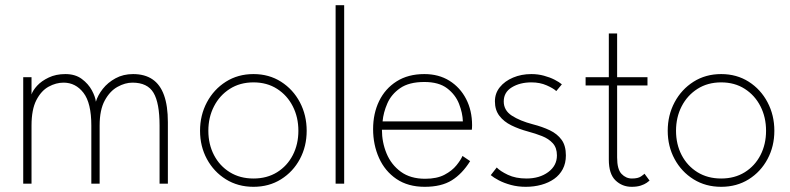

<svg xmlns="http://www.w3.org/2000/svg" viewBox="-20 -708 3044 740"><path d="M493 -422.5Q538 -422.5 567.8 -402.2Q597.5 -382 612.2 -341Q627 -300 627 -237V0H595V-224Q595 -311 571.8 -350.2Q548.5 -389.5 490.5 -389.5Q462 -389.5 432.8 -373.2Q403.5 -357 383.8 -320.8Q364 -284.5 364 -224V0H332V-224Q332 -311 301.8 -350.2Q271.5 -389.5 225 -389.5Q196 -389.5 167.5 -374Q139 -358.5 120.2 -322.2Q101.5 -286 101.5 -224V0H69.5V-410.5H101.5V-344Q106.5 -359.5 123.2 -377.8Q140 -396 167.8 -409.2Q195.5 -422.5 232 -422.5Q270 -422.5 295.2 -403.8Q320.5 -385 334 -360Q347.5 -335 349.5 -316Q357 -341 376.2 -365.5Q395.5 -390 425.2 -406.2Q455 -422.5 493 -422.5Z M957 12Q897 12 850.5 -17Q804 -46 777.5 -95Q751 -144 751 -204Q751 -264 777.5 -313.8Q804 -363.5 850.5 -393Q897 -422.5 957 -422.5Q1017 -422.5 1063.2 -393Q1109.5 -363.5 1135.8 -313.8Q1162 -264 1162 -204Q1162 -144 1135.8 -95Q1109.5 -46 1063.2 -17Q1017 12 957 12ZM957 -20Q1009 -20 1048 -44.2Q1087 -68.5 1108.5 -110.2Q1130 -152 1130 -204Q1130 -256 1108.5 -298.2Q1087 -340.5 1048 -365.5Q1009 -390.5 957 -390.5Q905 -390.5 865.8 -365.5Q826.5 -340.5 804.8 -298.2Q783 -256 783 -204Q783 -152 804.8 -110.2Q826.5 -68.5 865.8 -44.2Q905 -20 957 -20Z M1306.5 0H1273.5V-688H1306.5Z M1452 -208Q1452 -159.5 1470 -116.2Q1488 -73 1525 -46Q1562 -19 1618.5 -19Q1664 -19 1693.2 -34.5Q1722.5 -50 1739.2 -70.8Q1756 -91.5 1762.5 -107L1792 -87Q1761.5 -38 1721.2 -13Q1681 12 1617 12Q1552.5 12 1508 -18.2Q1463.5 -48.5 1440.8 -99.2Q1418 -150 1418 -210.5Q1418 -270.5 1441.2 -318.5Q1464.5 -366.5 1508.8 -394.5Q1553 -422.5 1615.5 -422.5Q1671 -422.5 1712.2 -396.8Q1753.5 -371 1776.5 -326.5Q1799.5 -282 1799.5 -225Q1799.5 -220.5 1799.2 -215.5Q1799 -210.5 1798.5 -208ZM1764 -240Q1763 -272.5 1749.2 -307.8Q1735.5 -343 1703.5 -367.5Q1671.5 -392 1615.5 -392Q1556.5 -392 1522.2 -368.2Q1488 -344.5 1472.8 -309.2Q1457.5 -274 1454.5 -240Z M2028 -422.5Q2053.5 -422.5 2076.5 -416.2Q2099.5 -410 2117.5 -400.8Q2135.5 -391.5 2145.5 -383L2124 -357Q2113 -367.5 2087 -379Q2061 -390.5 2028 -390.5Q1984 -390.5 1952.8 -371.5Q1921.5 -352.5 1921.5 -317Q1921.5 -282.5 1952.8 -262.2Q1984 -242 2033.5 -229Q2070.5 -219.5 2099.2 -205.8Q2128 -192 2144.5 -169.2Q2161 -146.5 2161 -109Q2161 -79 2149 -56.2Q2137 -33.5 2115.8 -18.5Q2094.5 -3.5 2066.5 4.2Q2038.5 12 2006.5 12Q1976 12 1949.2 4.8Q1922.5 -2.5 1902.5 -13Q1882.5 -23.5 1871.5 -33L1894.5 -62.5Q1907.5 -48.5 1937.5 -34.2Q1967.5 -20 2009 -20Q2059.5 -20 2093 -44.8Q2126.5 -69.5 2126.5 -109Q2126.5 -138.5 2110.5 -156Q2094.5 -173.5 2069 -183.5Q2043.5 -193.5 2015.5 -201Q1980 -210.5 1951 -224.8Q1922 -239 1904.8 -261.5Q1887.5 -284 1887.5 -317.5Q1887.5 -348.5 1906.5 -372Q1925.5 -395.5 1957.5 -409Q1989.5 -422.5 2028 -422.5Z M2237 -410.5H2326.5V-579H2358.5V-410.5H2475.5V-378.5H2358.5V-101Q2358.5 -55.5 2375.5 -37.8Q2392.5 -20 2415.5 -20Q2439 -20 2450.5 -28Q2462 -36 2464 -38.5L2483.5 -12Q2481 -9.5 2472.5 -3.5Q2464 2.5 2449.8 7.2Q2435.5 12 2414.5 12Q2378 12 2352.2 -12.8Q2326.5 -37.5 2326.5 -93V-378.5H2237Z M2759.5 12Q2699.5 12 2653 -17Q2606.5 -46 2580 -95Q2553.5 -144 2553.5 -204Q2553.5 -264 2580 -313.8Q2606.5 -363.5 2653 -393Q2699.5 -422.5 2759.5 -422.5Q2819.5 -422.5 2865.8 -393Q2912 -363.5 2938.2 -313.8Q2964.5 -264 2964.5 -204Q2964.5 -144 2938.2 -95Q2912 -46 2865.8 -17Q2819.5 12 2759.5 12ZM2759.5 -20Q2811.5 -20 2850.5 -44.2Q2889.5 -68.5 2911 -110.2Q2932.5 -152 2932.5 -204Q2932.5 -256 2911 -298.2Q2889.5 -340.5 2850.5 -365.5Q2811.5 -390.5 2759.5 -390.5Q2707.5 -390.5 2668.2 -365.5Q2629 -340.5 2607.2 -298.2Q2585.5 -256 2585.5 -204Q2585.5 -152 2607.2 -110.2Q2629 -68.5 2668.2 -44.2Q2707.5 -20 2759.5 -20Z"/></svg>

Font: League Spartan Extralight
Style: Regular
Weight: 200
Foundry: The League of Moveable Type
Version: Version 2.300; ttfautohint (v1.8.3)